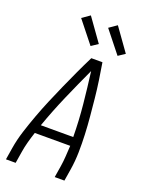

<svg xmlns="http://www.w3.org/2000/svg" viewBox="-177 -1054 854 1136"><g transform="rotate(20 250.0 -486.0)"><path d="M10 0 22 -74Q31 -130 49 -186.5Q67 -243 87.5 -298.5Q108 -354 131 -408.5Q154 -463 178.5 -518Q203 -573 228 -627Q253 -681 280 -735H350Q359 -681 367 -627Q375 -573 380.5 -518Q386 -463 391 -408.5Q396 -354 398.5 -298.5Q401 -243 400 -186.5Q399 -130 390 -74L378 0H317L329 -74Q334 -106 336 -139Q338 -172 340 -205H117Q106 -172 97 -139Q88 -106 83 -74L71 0ZM135 -260H339Q338 -362 328 -462.5Q318 -563 305 -663Q259 -564 215 -463Q171 -362 135 -260ZM421 -801 312 -938 361 -972 463 -829ZM251 -801 142 -938 191 -972 293 -829Z"/></g></svg>

Font: Iosevka Term Curly Light
Style: Italic
Weight: 300
Italic angle: -9°
Designer: Belleve Invis
Foundry: Belleve Invis
Version: Version 32.3.0